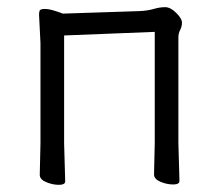

<svg xmlns="http://www.w3.org/2000/svg" viewBox="-20 -506 617 536"><path d="M162 0Q162 10 144.5 10Q127 10 109 2.5Q91 -5 91 -18L93 -106V-386L89 -465Q89 -473 91 -477Q94 -481 105.5 -481Q117 -481 135.5 -475Q154 -469 155 -468L369 -475Q392 -476 409 -481Q426 -486 441 -486Q456 -486 472 -470Q488 -454 488 -443Q488 -432 483 -422.5Q478 -413 478 -402V-107L481 -1Q481 9 463.5 9Q446 9 428 1.5Q410 -6 410 -19L412 -107V-417L159 -407V-106Z"/></svg>

Font: LXGW WenKai TC
Style: Regular
Weight: 400
Designer: LXGW / Fontworks Inc.
Foundry: LXGW / Fontworks Inc.
Version: Version 1.330